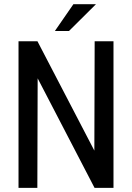

<svg xmlns="http://www.w3.org/2000/svg" viewBox="-20 -911 640 931"><path d="M530.3 0H438.5L162.6 -531.2L161.1 0H69.8V-710.9H161.6L437.5 -180.7L439 -710.9H530.3ZM335.9 -890.6H445.3L314.5 -760.7H246.1Z"/></svg>

Font: Roboto Mono
Style: Regular
Weight: 400
Designer: Google
Version: Version 2.000985; 2015; ttfautohint (v1.3)